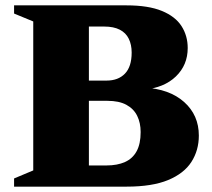

<svg xmlns="http://www.w3.org/2000/svg" viewBox="-20 -696 791 716"><path d="M215 -597 223.5 -676H452Q533.5 -676 583.8 -655.2Q634 -634.5 657 -598.5Q680 -562.5 680 -517Q680 -453.5 636 -411Q592 -368.5 515.5 -361.5L516.5 -369.5Q612 -364.5 666.8 -315.5Q721.5 -266.5 721.5 -190.5Q721.5 -135.5 693.8 -92.2Q666 -49 606.8 -24.5Q547.5 0 452.5 0H224L214 -79H377Q417.5 -79 446 -91.8Q474.5 -104.5 489.5 -132Q504.5 -159.5 504.5 -203.5Q504.5 -238 491.5 -264.2Q478.5 -290.5 451.2 -305.2Q424 -320 380.5 -320H213.5L215 -395.5H377.5Q421 -395.5 446 -421.5Q471 -447.5 471 -500Q471 -529.5 460.2 -551.5Q449.5 -573.5 426.8 -585.2Q404 -597 368.5 -597ZM32.5 0V-30.5L104 -60.5V-616L32.5 -645.5V-676H311.5V0Z"/></svg>

Font: Newsreader 16pt 16pt ExtraBold
Style: Regular
Weight: 800
Version: Version 1.003